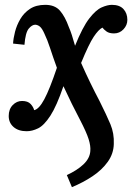

<svg xmlns="http://www.w3.org/2000/svg" viewBox="-20 -531 546 793"><path d="M277 242 256 192Q298 173 324.5 148Q351 123 353 93Q355 72 346 43.5Q337 15 310 -37Q294 -67 277 -101.5Q260 -136 242 -175Q214 -93 188 -53Q162 -13 137.5 -1Q113 11 90 11Q56 11 36 -6.5Q16 -24 16 -52Q16 -80 32.5 -97Q49 -114 71 -114Q95 -114 106.5 -101.5Q118 -89 121 -76Q141 -80 163 -121Q185 -162 215 -251Q198 -298 187 -332Q176 -366 163 -393Q154 -413 145.5 -420.5Q137 -428 126 -429Q112 -429 98.5 -412.5Q85 -396 81 -346L34 -351Q35 -372 42 -399.5Q49 -427 64 -452.5Q79 -478 104 -494.5Q129 -511 167 -511Q207 -511 228 -486.5Q249 -462 264 -420Q271 -404 276.5 -387Q282 -370 290 -342Q321 -419 348.5 -454.5Q376 -490 400 -500.5Q424 -511 442 -511Q474 -511 490 -493.5Q506 -476 506 -449Q506 -427 490 -410Q474 -393 451 -393Q431 -393 420 -401Q409 -409 403 -417Q387 -409 367 -379Q347 -349 315 -271Q334 -228 353.5 -188Q373 -148 391 -114Q420 -56 436 -18Q452 20 450 64Q449 104 425 137.5Q401 171 362 197Q323 223 277 242Z"/></svg>

Font: Lora SemiBold
Style: Italic
Weight: 600
Italic angle: -3°
Designer: Olga Karpushina, Alexei Vanyashin (Cyrillic)
Foundry: Cyreal
Version: Version 3.011; ttfautohint (v1.8.4.7-5d5b)